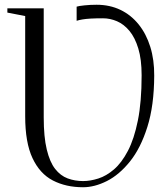

<svg xmlns="http://www.w3.org/2000/svg" viewBox="-20 -778 692 808"><path d="M329.5 10Q257.5 10 202.5 -18.5Q147.5 -47 116.8 -112.5Q86 -178 86 -288.5V-710.5L11 -725V-743H164V-284Q164 -201.5 176.8 -148.8Q189.5 -96 212 -67.2Q234.5 -38.5 264.8 -27.2Q295 -16 329.5 -16Q360 -16 393.8 -26.8Q427.5 -37.5 459.8 -65.2Q492 -93 518.2 -143Q544.5 -193 560.2 -271Q576 -349 576 -461Q576 -528 562 -574Q548 -620 524.8 -648Q501.5 -676 472.5 -688.5Q443.5 -701 413.5 -701Q382 -701 361.2 -699.8Q340.5 -698.5 327 -696.2Q313.5 -694 302.5 -690.5V-750Q311.5 -753 336 -755.5Q360.5 -758 386.5 -758Q442 -758 486.8 -736.5Q531.5 -715 563.5 -675.2Q595.5 -635.5 612.5 -580.8Q629.5 -526 629 -459.5Q628.5 -333.5 600.2 -244Q572 -154.5 527 -98.5Q482 -42.5 430 -16.2Q378 10 329.5 10Z"/></svg>

Font: Merriweather 144pt Light
Style: Regular
Weight: 300
Version: Version 2.100